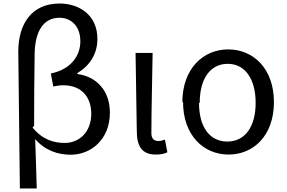

<svg xmlns="http://www.w3.org/2000/svg" viewBox="-20 -838 1634 1092"><path d="M93 234H189C186 139 184 49 180 -47C237 19 311 42 382 42C497 42 605 -44 605 -198C605 -317 534 -402 420 -417V-422C492 -466 534 -532 534 -617C534 -753 430 -818 319 -818C159 -818 84 -701 84 -544ZM174 -122C174 -259 175 -393 177 -528C178 -664 230 -737 318 -737C382 -737 437 -692 437 -603C437 -527 390 -445 269 -420L283 -346C301 -350 320 -353 339 -353C447 -353 499 -283 499 -191C499 -87 431 -25 348 -25C288 -25 221 -43 165 -113Z M758 -93C758 -7 787 41 865 41C897 41 916 36 932 28L918 -44C905 -39 893 -36 882 -36C857 -36 841 -48 841 -80C841 -217 846 -383 848 -537H751Z M1021 -259C1021 -68 1138 41 1280 41C1422 41 1538 -67 1538 -257C1538 -448 1421 -557 1278 -557C1135 -557 1017 -447 1017 -255ZM1116 -255C1116 -387 1174 -475 1275 -475C1376 -475 1434 -386 1434 -253C1434 -119 1375 -33 1273 -33C1171 -33 1112 -118 1112 -251Z"/></svg>

Font: GenEiGothic-pro-Regular
Style: Regular
Weight: 400
Designer: Ryoko NISHIZUKA (kana & ideographs); Paul D. Hunt (Latin, Greek & Cyrillic); Wenlong ZHANG (bopomofo); Sandoll Communica
Foundry: Adobe Systems Incorporated; o_tamon
Version: Version 1.000.140830